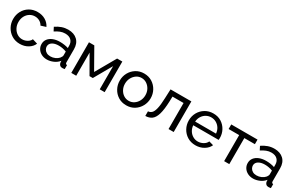

<svg xmlns="http://www.w3.org/2000/svg" viewBox="147 -1678 4329 2835"><g transform="rotate(30 2311.5 -260.5)"><path d="M302 10Q224 10 164 -27.5Q104 -65 70 -127Q36 -189 36 -262Q36 -336 69 -397Q102 -458 162 -494.5Q222 -531 301 -531Q378 -531 435.5 -496.5Q493 -462 521 -404L435 -377Q415 -414 379 -434.5Q343 -455 299 -455Q251 -455 211.5 -430Q172 -405 149 -361.5Q126 -318 126 -262Q126 -207 149.5 -162.5Q173 -118 212.5 -92Q252 -66 300 -66Q331 -66 359.5 -77Q388 -88 409.5 -106.5Q431 -125 439 -147L525 -121Q502 -64 441.5 -27Q381 10 302 10Z M584 -151Q584 -201 612.5 -237.5Q641 -274 691 -294Q741 -314 807 -314Q842 -314 881 -308.5Q920 -303 950 -292V-330Q950 -390 914 -424.5Q878 -459 812 -459Q769 -459 729.5 -443.5Q690 -428 646 -399L614 -461Q665 -496 716 -513.5Q767 -531 822 -531Q922 -531 980 -475.5Q1038 -420 1038 -321V-100Q1038 -69 1066 -68V0Q1053 2 1043.5 3Q1034 4 1028 4Q997 4 981.5 -13Q966 -30 964 -49L962 -82Q928 -38 873 -14Q818 10 764 10Q712 10 671 -11.5Q630 -33 607 -69.5Q584 -106 584 -151ZM924 -114Q936 -128 943 -142.5Q950 -157 950 -167V-232Q886 -257 818 -257Q751 -257 709.5 -230.5Q668 -204 668 -158Q668 -133 681.5 -109.5Q695 -86 721.5 -71Q748 -56 787 -56Q828 -56 865 -72.5Q902 -89 924 -114Z M1178 0V-522H1269L1463 -180L1658 -522H1747V0H1663V-395L1491 -93H1435L1262 -395V0Z M2117 10Q2039 10 1979.5 -27.5Q1920 -65 1887 -126.5Q1854 -188 1854 -260Q1854 -333 1887.5 -394.5Q1921 -456 1980.5 -493.5Q2040 -531 2117 -531Q2195 -531 2254.5 -493.5Q2314 -456 2347.5 -394.5Q2381 -333 2381 -260Q2381 -188 2347.5 -126.5Q2314 -65 2255 -27.5Q2196 10 2117 10ZM1944 -259Q1944 -205 1967.5 -161Q1991 -117 2030 -91.5Q2069 -66 2117 -66Q2165 -66 2204.5 -92Q2244 -118 2267.5 -162.5Q2291 -207 2291 -261Q2291 -315 2267.5 -359Q2244 -403 2204.5 -429Q2165 -455 2117 -455Q2069 -455 2030 -428.5Q1991 -402 1967.5 -358Q1944 -314 1944 -259Z M2442 4V-75Q2476 -76 2502 -100Q2528 -124 2543.5 -188Q2559 -252 2563 -371L2569 -522H2924V0H2836V-444H2647L2645 -363Q2640 -221 2616.5 -141Q2593 -61 2549.5 -29Q2506 3 2442 4Z M3297 10Q3219 10 3159 -27Q3099 -64 3065 -126Q3031 -188 3031 -261Q3031 -335 3065 -396Q3099 -457 3159.5 -494Q3220 -531 3298 -531Q3377 -531 3435.5 -493.5Q3494 -456 3526.5 -395.5Q3559 -335 3559 -265Q3559 -243 3557 -231H3124Q3128 -180 3152.5 -140.5Q3177 -101 3216 -78.5Q3255 -56 3300 -56Q3348 -56 3390.5 -80Q3433 -104 3449 -143L3525 -122Q3500 -64 3438 -27Q3376 10 3297 10ZM3121 -292H3477Q3473 -343 3448 -382Q3423 -421 3384 -443Q3345 -465 3298 -465Q3252 -465 3213 -443Q3174 -421 3149.5 -382Q3125 -343 3121 -292Z M3784 0V-444H3604V-522H4052V-444H3872V0Z M4099 -151Q4099 -201 4127.5 -237.5Q4156 -274 4206 -294Q4256 -314 4322 -314Q4357 -314 4396 -308.5Q4435 -303 4465 -292V-330Q4465 -390 4429 -424.5Q4393 -459 4327 -459Q4284 -459 4244.5 -443.5Q4205 -428 4161 -399L4129 -461Q4180 -496 4231 -513.5Q4282 -531 4337 -531Q4437 -531 4495 -475.5Q4553 -420 4553 -321V-100Q4553 -69 4581 -68V0Q4568 2 4558.5 3Q4549 4 4543 4Q4512 4 4496.5 -13Q4481 -30 4479 -49L4477 -82Q4443 -38 4388 -14Q4333 10 4279 10Q4227 10 4186 -11.5Q4145 -33 4122 -69.5Q4099 -106 4099 -151ZM4439 -114Q4451 -128 4458 -142.5Q4465 -157 4465 -167V-232Q4401 -257 4333 -257Q4266 -257 4224.5 -230.5Q4183 -204 4183 -158Q4183 -133 4196.5 -109.5Q4210 -86 4236.5 -71Q4263 -56 4302 -56Q4343 -56 4380 -72.5Q4417 -89 4439 -114Z"/></g></svg>

Font: Raleway Medium
Style: Regular
Weight: 500
Designer: Matt McInerney, Pablo Impallari, Rodrigo Fuenzalida
Foundry: Matt McInerney, Pablo Impallari, Rodrigo Fuenzalida
Version: Version 4.026